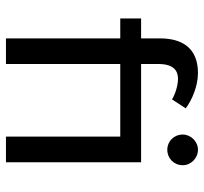

<svg xmlns="http://www.w3.org/2000/svg" viewBox="-40 -645 685 645"><g transform="rotate(90 302.5 -322.5)"><path d="M439 -384V0H525V-454H195V-512C195 -566 220 -578 245 -578C263 -578 292 -571 314 -558L344 -604C317 -624 271 -645 225 -645C140 -645 109 -590 109 -518V-454H42V-384H109V0H195V-384H439ZM432 -594C432 -564 455 -542 483 -542C512 -542 535 -564 535 -594C535 -621 512 -645 483 -645C455 -645 432 -621 432 -594Z"/></g></svg>

Font: Tajawal Medium
Style: Regular
Weight: 500
Designer: Boutros Fonts
Foundry: Created by Boutros International 2017
Version: Version 1.700